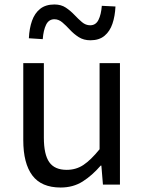

<svg xmlns="http://www.w3.org/2000/svg" viewBox="-20 -825 647 858"><path d="M251 13Q165 13 124.5 -41Q84 -95 84 -199V-543H176V-210Q176 -135 200 -100.5Q224 -66 278 -66Q320 -66 353 -88Q386 -110 425 -158V-543H516V0H440L433 -85H430Q392 -41 349.5 -14Q307 13 251 13ZM384 -645Q354 -645 332 -659Q310 -673 292.5 -692Q275 -711 258.5 -725Q242 -739 223 -739Q198 -739 186 -714.5Q174 -690 171 -650L109 -654Q111 -698 123 -732Q135 -766 159.5 -785.5Q184 -805 223 -805Q253 -805 274 -791Q295 -777 312.5 -758.5Q330 -740 346.5 -726Q363 -712 383 -712Q408 -712 420 -736Q432 -760 435 -799L496 -796Q494 -753 482.5 -719Q471 -685 447 -665Q423 -645 384 -645Z"/></svg>

Font: Noto Sans HK
Style: Regular
Weight: 400
Designer: Ryoko NISHIZUKA 西塚涼子 (kana, bopomofo & ideographs); Paul D. Hunt (Latin, Greek & Cyrillic); Sandoll Communications 산돌커뮤니
Foundry: Adobe
Version: Version 2.004-H2;hotconv 1.0.118;makeotfexe 2.5.65603